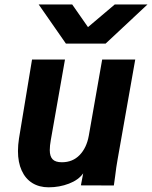

<svg xmlns="http://www.w3.org/2000/svg" viewBox="-20 -810 664 839"><path d="M58.5 -150Q58.5 -176 63 -205L120 -550H264L202 -198Q197.5 -173.5 197.5 -154Q197.5 -127 209.8 -114Q222 -101 250.5 -101Q297.5 -101 328 -132.5Q358.5 -164 368 -217L426.5 -550H571L494 -114Q488 -81.5 483 -39L477.5 0.5L333.5 0L343.5 -52.5Q323 -23.5 281.2 -7.5Q239.5 8.5 192.5 8.5Q151.5 8.5 121.2 -10.2Q91 -29 74.8 -64.8Q58.5 -100.5 58.5 -150ZM149 -790.5H295.5L364.5 -691.5L481.5 -790.5H624.5L441.5 -619.5H268Z"/></svg>

Font: JuliaMono ExtraBold
Style: Italic
Weight: 800
Italic angle: -9°
Monospace: yes
Designer: cormullion
Foundry: corm
Version: Version 0.057; ttfautohint (v1.8.4)